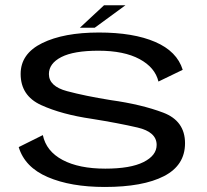

<svg xmlns="http://www.w3.org/2000/svg" viewBox="-20 -720 803 744"><path d="M386 4.5Q534 4.5 615.5 -37.5Q697 -79.5 697 -165Q697 -251.5 612.5 -283.5Q528 -315.5 409.5 -332Q310 -348 239.8 -366.8Q169.5 -385.5 169.5 -433Q169.5 -474 217.5 -498.8Q265.5 -523.5 361.5 -523.5Q460.5 -523.5 520.8 -491Q581 -458.5 594 -404L688 -449.5Q666 -521 581.5 -557.5Q497 -594 363.5 -594Q227 -594 143.5 -553Q60 -512 60 -433.5Q60 -349 139.5 -312.8Q219 -276.5 336 -259.5Q439 -243 513 -225.8Q587 -208.5 587 -158.5Q587 -117.5 536.2 -92Q485.5 -66.5 388 -66.5Q286 -66.5 222.5 -100.2Q159 -134 146 -196.5L52.5 -150Q76 -72 165 -33.8Q254 4.5 386 4.5ZM289.5 -612.5H347L466 -699.5H383Z"/></svg>

Font: Anybody Expanded
Style: Regular
Weight: 400
Width: 7
Version: Version 1.113;gftools[0.9.25]